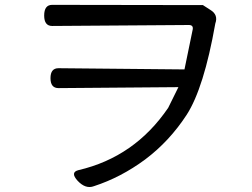

<svg xmlns="http://www.w3.org/2000/svg" viewBox="-20 -738 1040 791"><path d="M162 -674Q162 -718 195 -718L816 -717L847 -697Q880 -677 867 -641Q820 -375 749 -265Q678 -156 578 -81Q478 -7 367 29Q333 42 300 7Q268 -28 303 -37Q535 -91 673 -294L715 -379L221 -375Q188 -375 188 -416Q188 -457 221 -457L740 -452L774 -617Q777 -635 758 -635L195 -631Q162 -631 162 -674Z"/></svg>

Font: Swei Gothic CJK TC Regular
Style: Regular
Weight: 400
Version: Version 2.129